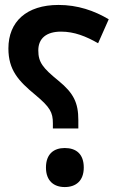

<svg xmlns="http://www.w3.org/2000/svg" viewBox="-20 -744 475 777"><path d="M194 -224H297V-258C297 -328 278 -367 217 -417C153 -469 135 -492 135 -540C135 -589 168 -616 227 -616C281 -616 328 -597 377 -569L420 -666C361 -701 294 -724 217 -724C87 -724 14 -656 14 -548C14 -461 54 -417 123 -360C183 -310 194 -289 194 -245ZM242 13C287 13 319 -12 319 -66C319 -121 288 -145 242 -145C198 -145 166 -121 166 -66C166 -12 198 13 242 13Z"/></svg>

Font: Noto Sans Arabic Cond SemBd
Style: Regular
Weight: 600
Width: 3
Designer: Monotype Design Team, Nadine Chahine, Nizar Qandah and Khaled Hosny
Foundry: Monotype Imaging Inc.
Version: Version 2.012